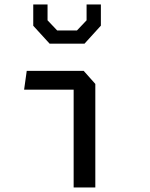

<svg xmlns="http://www.w3.org/2000/svg" viewBox="-20 -826 660 846"><path d="M304.5 -452 329.7 -430.8H86.2L97.8 -513.7H348.8L400 -456.2V0H304.5ZM126.5 -712.5V-806.2H189.5V-736.5L232 -691.7H319L361.5 -736.5V-806.2H424.5V-713L352.3 -633.5H198.7Z"/></svg>

Font: Monaspace Krypton Var ExLight
Style: Regular
Weight: 200
Designer: Riley Cran and the Lettermatic Team
Version: Version 1.200 (Monaspace Krypton Var)